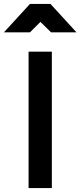

<svg xmlns="http://www.w3.org/2000/svg" viewBox="-70 -954 408 974"><path d="M75 0V-692H193V0ZM-50 -790 82 -934H186L318 -790H189L135 -843L82 -790Z"/></svg>

Font: TypoPRO Titillium Text
Style: 800 wt
Weight: 800
Designer: Accademia di Belle Arti di Urbino and others
Foundry: Accademia di Belle Arti di Urbino and others.
Version: Version 25.000